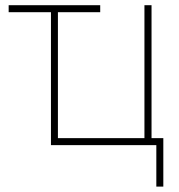

<svg xmlns="http://www.w3.org/2000/svg" viewBox="-20 -548 677 725"><path d="M172.4 0C172.4 0 570.3 0 570.3 0C570.3 0 570.3 156.7 570.3 156.7C570.3 156.7 596.7 156.7 596.7 156.7C596.7 156.7 596.7 -26.4 596.7 -26.4C596.7 -26.4 552.2 -26.4 552.2 -26.4C552.2 -26.4 552.2 -528.3 552.2 -528.3C552.2 -528.3 525.4 -528.3 525.4 -528.3C525.4 -528.3 525.4 -26.4 525.4 -26.4C525.4 -26.4 198.7 -26.4 198.7 -26.4C198.7 -26.4 198.7 -502 198.7 -502C198.7 -502 358.4 -502 358.4 -502C358.4 -502 358.4 -528.3 358.4 -528.3C358.4 -528.3 12.7 -528.3 12.7 -528.3C12.7 -528.3 12.7 -502 12.7 -502C12.7 -502 172.4 -502 172.4 -502C172.4 -502 172.4 0 172.4 0Z"/></svg>

Font: WOX
Style: Regular
Weight: 500
Designer: Google
Foundry: ""
Version: ""